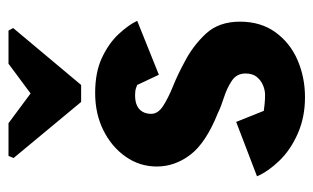

<svg xmlns="http://www.w3.org/2000/svg" viewBox="-163 -572 738 452"><g transform="rotate(-90 206.0 -346.0)"><path d="M65 -695H142L212 -643L282 -695H360L366 -684L232 -524H192L60 -683ZM203 3Q156 3 117.5 -14Q79 -31 53.5 -57.5Q28 -84 17 -110L145 -159L171 -94Q177 -93 187.5 -92Q198 -91 209 -91Q219 -91 230.5 -95.5Q242 -100 250.5 -110Q259 -120 259 -137Q259 -158 241.5 -169.5Q224 -181 202 -188Q180 -195 166 -202Q96 -230 68 -266.5Q40 -303 40 -346Q40 -386 63 -419Q86 -452 125 -471.5Q164 -491 213 -491Q262 -491 296 -475Q330 -459 351.5 -436Q373 -413 383 -392L256 -341L232 -392Q232 -392 225.5 -394.5Q219 -397 208 -397Q193 -397 183.5 -392.5Q174 -388 169 -379.5Q164 -371 164 -359Q164 -343 182.5 -331Q201 -319 229.5 -307.5Q258 -296 287 -280Q324 -261 352.5 -230.5Q381 -200 381 -150Q381 -101 356 -66.5Q331 -32 290.5 -14.5Q250 3 203 3Z"/></g></svg>

Font: Kreon Light
Style: Bold
Weight: 700
Version: Version 2.002